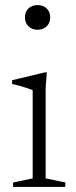

<svg xmlns="http://www.w3.org/2000/svg" viewBox="-20 -735 298 755"><path d="M127.5 -618Q105.5 -618 91.8 -631.8Q78 -645.5 78 -667Q78 -688 91.8 -701.5Q105.5 -715 127.5 -715Q150 -715 163.8 -701.5Q177.5 -688 177.5 -667Q177.5 -645.5 163.8 -631.8Q150 -618 127.5 -618ZM164 -450.5 159.5 -388V-33.5L237 -17.5V0H31.5V-17.5L108.5 -33.5V-380.5Q103 -383 89.5 -387.5Q76 -392 59.5 -396.8Q43 -401.5 27.5 -405V-419.5L156.5 -450.5Z"/></svg>

Font: Newsreader 16pt Light
Style: Regular
Weight: 300
Designer: Hugues Gentile
Foundry: Production Type
Version: Version 1.003